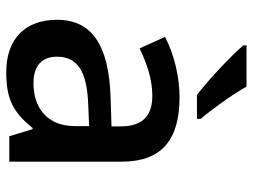

<svg xmlns="http://www.w3.org/2000/svg" viewBox="-118 -688 816 620"><g transform="rotate(90 290.0 -378.0)"><path d="M363.8 -606V-618.2C335 -651.4 284.7 -720.7 259.8 -766.1H126.5V-755.9C157.7 -718.3 241.7 -639.6 286.6 -606ZM502 0V-363.8C502 -492.2 431.2 -549.8 293.9 -549.8C231.9 -549.8 157.7 -533.7 99.1 -502.9L136.2 -420.9C183.1 -442.9 233.9 -461.9 289.1 -461.9C356.9 -461.9 388.2 -427.7 388.2 -358.9V-330.1L294.9 -327.1C125.5 -321.8 43.9 -266.1 43.9 -154.8C43.9 -49.8 106.9 9.8 212.9 9.8C295.4 9.8 340.8 -9.3 393.1 -75.2H397L419.9 0ZM249 -78.1C191.9 -78.1 163.1 -105.5 163.1 -153.8C163.1 -220.2 210 -251 317.9 -254.9L387.2 -257.8V-210.9C387.2 -127 332.5 -78.1 249 -78.1Z"/></g></svg>

Font: Open Sans 600
Style: Regular
Weight: 600
Foundry: Ascender Corporation
Version: Version 1.100;PS 001.100;hotconv 1.0.88;makeotf.lib2.5.64775